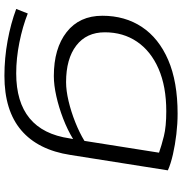

<svg xmlns="http://www.w3.org/2000/svg" viewBox="2 -586 804 847"><g transform="rotate(90 403.5 -162.0)"><path d="M19 168 39 117Q97 140 167 154Q237 168 303 168Q556 168 590 -68L593 -83Q552 -58 502.5 -39Q453 -20 404 -9Q355 2 315 2Q193 2 121 -54.5Q49 -111 49 -212Q49 -312 98.5 -386.5Q148 -461 244 -502.5Q340 -544 481 -544Q525 -544 571.5 -538.5Q618 -533 660 -523.5Q702 -514 731 -501L663 -71Q641 72 554 146Q467 220 314 220Q236 220 159.5 206Q83 192 19 168ZM653 -462Q622 -473 580 -483.5Q538 -494 470 -494Q361 -494 283 -460Q205 -426 163.5 -365Q122 -304 122 -223Q122 -142 180.5 -97Q239 -52 342 -52Q379 -52 425.5 -63Q472 -74 518.5 -92.5Q565 -111 601 -133Z"/></g></svg>

Font: Georama ExtraExtended Light
Style: Italic
Weight: 300
Width: 8
Italic angle: -9°
Designer: Jean-Baptiste Levee
Foundry: Production Type
Version: Version 1.000